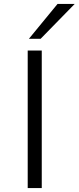

<svg xmlns="http://www.w3.org/2000/svg" viewBox="-20 -964 403 984"><path d="M122 0V-705H194V0ZM128 -765 275 -944H363L188 -765Z"/></svg>

Font: Nunito Sans 10pt Expanded Light
Style: Regular
Weight: 300
Width: 7
Designer: Vernon Adams
Foundry: Vernon Adams
Version: Version 3.101;gftools[0.9.27]